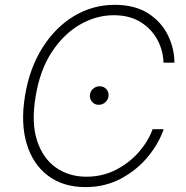

<svg xmlns="http://www.w3.org/2000/svg" viewBox="-20 -757 764 787"><path d="M695 -500H650.2Q649.1 -549 625.4 -593.6Q601.6 -638.1 556.5 -666.4Q511.4 -694.6 446 -694.6Q374.3 -694.6 307.5 -656.1Q240.8 -617.5 192.1 -543.3Q143.5 -469.1 126.1 -361.9Q108 -254.6 131.7 -181.3Q155.5 -108 209 -70.3Q262.4 -32.7 333.8 -32.7Q399.9 -32.7 454.7 -60.7Q509.6 -88.8 548.7 -133.3Q587.7 -177.9 605.5 -227.3H650.9Q630.7 -168.3 585.8 -114Q540.8 -59.7 475.9 -24.9Q410.9 9.9 329.9 9.9Q239 9.9 176.8 -36.8Q114.7 -83.5 89.3 -168Q63.9 -252.5 82.7 -365.4Q101.2 -477.6 153.9 -561.3Q206.7 -644.9 283.2 -691.1Q359.7 -737.2 450.3 -737.2Q532.3 -737.2 586.5 -702.8Q640.6 -668.3 667.6 -614Q694.6 -559.7 695 -500ZM384.9 -327.4Q368.6 -327.4 358.3 -338.6Q348 -349.8 348.4 -365.8Q349.1 -381.7 361 -392.6Q372.9 -403.4 388.5 -403.4Q404.5 -403.4 415.1 -392.4Q425.8 -381.4 425.1 -365.8Q424.4 -349.8 412.5 -338.6Q400.6 -327.4 384.9 -327.4Z"/></svg>

Font: Inter Extra Light  BETA
Style: Italic
Weight: 200
Italic angle: 9.39999°
Designer: Rasmus Andersson
Foundry: rsms
Version: Version 3.011;git-f93a4a705